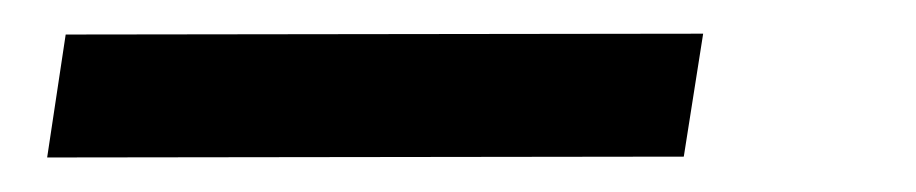

<svg xmlns="http://www.w3.org/2000/svg" viewBox="-20 25 544 114"><path d="M19 45.5 397.5 45 386 118 8 118.5Z"/></svg>

Font: 1883 Sans
Style: Italic
Weight: 400
Italic angle: -8°
Designer: 1883 Sans project is a fork of Public Sans.
Version: Version 1.009